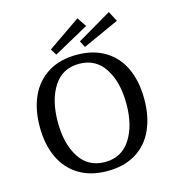

<svg xmlns="http://www.w3.org/2000/svg" viewBox="-134 -1046 1069 1173"><g transform="rotate(-15 401.0 -459.5)"><path d="M70 -352Q70 -463 108 -545.5Q146 -628 220.5 -674Q295 -720 401 -720Q507 -720 581.5 -674Q656 -628 693.5 -545.5Q731 -463 731 -352Q731 -242 693.5 -159Q656 -76 581.5 -30.5Q507 15 401 15Q295 15 220.5 -31Q146 -77 108 -159.5Q70 -242 70 -352ZM618 -352Q618 -490 562 -576.5Q506 -663 401 -663Q295 -663 239.5 -576.5Q184 -490 184 -352Q184 -215 239.5 -128.5Q295 -42 401 -42Q506 -42 562 -128.5Q618 -215 618 -352ZM258 -792 464 -934 503 -875 282 -753ZM442 -794 659 -921 693 -857 463 -753Z"/></g></svg>

Font: Andada Pro Medium
Style: Regular
Weight: 500
Designer: Carolina Giovagnoli
Foundry: Huerta Tipografica
Version: Version 3.005; ttfautohint (v1.8.4)